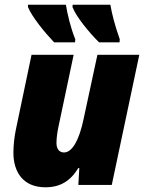

<svg xmlns="http://www.w3.org/2000/svg" viewBox="-20 -786 614 816"><path d="M401 -606H488L489 -619C468 -678 455 -730 449 -766H289L288 -756C305 -713 357 -650 401 -606ZM210 -606H299L300 -619C280 -668 267 -724 260 -766H99V-756C116 -714 170 -648 210 -606ZM173 10C235 10 279 -16 313 -72H317L313 0H455L572 -553H394L335 -279C316 -188 286 -138 252 -138C233 -138 220 -152 220 -178C220 -199 224 -228 229 -250L293 -553H114L48 -238C41 -205 37 -169 37 -137C37 -54 79 10 173 10Z"/></svg>

Font: Noto Sans SemiCondensed Black
Style: Italic
Weight: 900
Width: 4
Italic angle: -12°
Designer: Monotype Design Team
Foundry: Monotype Imaging Inc.
Version: Version 2.013